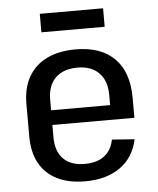

<svg xmlns="http://www.w3.org/2000/svg" viewBox="-52 -755 665 807"><g transform="rotate(-5 280.5 -351.0)"><path d="M275 8Q206 8 157 -16.5Q108 -41 82.5 -87.5Q57 -134 57 -201V-339Q57 -405 84 -452Q111 -499 161.5 -523.5Q212 -548 283 -548Q389 -548 446.5 -490.5Q504 -433 504 -324V-240H139V-302H423L407 -273V-345Q407 -405 374.5 -438Q342 -471 284 -471Q224 -471 191 -438.5Q158 -406 158 -346V-188Q158 -129 189.5 -97Q221 -65 279 -65Q331 -65 362 -88.5Q393 -112 402 -157L497 -150Q481 -74 423 -33Q365 8 275 8ZM413 -710V-632H146V-710Z"/></g></svg>

Font: Pathway Extreme SemiCondensed Medium
Style: Regular
Weight: 500
Width: 4
Version: Version 1.001;gftools[0.9.26]